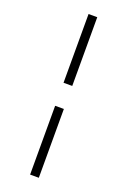

<svg xmlns="http://www.w3.org/2000/svg" viewBox="-169 -763 671 1010"><g transform="rotate(20 166.0 -258.5)"><path d="M141.6 190.9V-194.3H190.4V190.9ZM141.6 -323.2V-708H190.4V-323.2Z"/></g></svg>

Font: Doulos SIL Phon
Style: Regular
Weight: 400
Designer: Walt Agee, Victor Gaultney, Peter Martin, Debbi Hosken, Becca Hirsbrunner
Foundry: SIL International
Version: Version 5.000